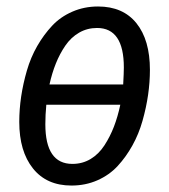

<svg xmlns="http://www.w3.org/2000/svg" viewBox="-20 -557 519 589"><path d="M280.8 -537.1Q357.4 -537.1 398.7 -485.6Q439.9 -434.1 439.9 -342.8Q439.9 -305.2 434.3 -266.1Q428.7 -227.1 417.2 -186.5Q405.8 -146 386.2 -110.8Q366.7 -75.7 341.1 -47.9Q315.4 -20 278.8 -3.9Q242.2 12.2 199.2 12.2Q123 12.2 81.1 -40.3Q39.1 -92.8 39.1 -183.1Q39.1 -221.2 44.9 -260.7Q50.8 -300.3 62.5 -340.6Q74.2 -380.9 94.2 -415.8Q114.3 -450.7 139.9 -478Q165.5 -505.4 201.9 -521.2Q238.3 -537.1 280.8 -537.1ZM277.8 -471.2Q247.6 -471.2 222.7 -456.8Q197.8 -442.4 180.4 -417Q163.1 -391.6 151.4 -362.3Q139.6 -333 131.8 -297.9H357.9Q359.9 -334 359.9 -350.1Q359.9 -471.2 277.8 -471.2ZM202.1 -54.2Q232.9 -54.2 258.1 -69.3Q283.2 -84.5 300.5 -111.3Q317.9 -138.2 329.6 -168.7Q341.3 -199.2 349.1 -235.8H122.1Q119.1 -204.6 119.1 -175.8Q119.1 -54.2 202.1 -54.2Z"/></svg>

Font: Fira Sans Compressed Book
Style: Italic
Weight: 350
Width: 3
Italic angle: -8°
Designer: Carrois Corporate & Edenspiekermann AG
Foundry: Carrois Corporate GbR & Edenspiekermann AG
Version: Version 4.203;PS 004.203;hotconv 1.0.88;makeotf.lib2.5.64775